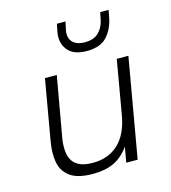

<svg xmlns="http://www.w3.org/2000/svg" viewBox="-106 -782 782 878"><g transform="rotate(-15 285.0 -343.0)"><path d="M227 10Q154 10 118.5 -16.5Q83 -43 75.5 -86.5Q68 -130 77 -182L127 -470H183L133 -187Q128 -159 129 -132.5Q130 -106 140 -85Q150 -64 174 -51.5Q198 -39 240 -39Q313 -39 360.5 -83.5Q408 -128 423 -216L467 -470H522L440 0H386L399 -73Q367 -28 326 -9Q285 10 227 10ZM345 -540Q281 -540 254 -575.5Q227 -611 237 -660L244 -696H285L277 -660Q269 -623 288 -602Q307 -581 347 -581Q389 -581 411.5 -603Q434 -625 442 -660L449 -696H489L482 -660Q472 -609 441 -574.5Q410 -540 345 -540Z"/></g></svg>

Font: Gantari Light
Style: Italic
Weight: 300
Italic angle: -10°
Version: Version 1.000